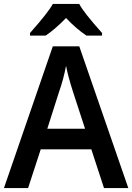

<svg xmlns="http://www.w3.org/2000/svg" viewBox="-20 -951 669 971"><path d="M505.9 0 441.9 -195.8H186L122.1 0H0L247.1 -716.8H380.9L628.9 0ZM410.2 -299.8 351.1 -481Q323.7 -565.4 314 -618.2Q301.3 -549.8 276.9 -481L219.2 -299.8ZM496.1 -771H417Q365.2 -805.7 314 -859.9Q255.4 -800.3 210.9 -771H131.8V-784.2Q226.1 -890.6 247.1 -931.2H380.9Q400.4 -891.1 496.1 -784.2Z"/></svg>

Font: Droid Sans TV
Style: Bold
Weight: 600
Version: Version 1.00